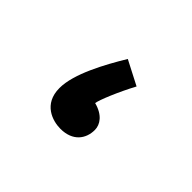

<svg xmlns="http://www.w3.org/2000/svg" viewBox="-61 -334 449 449"><g transform="rotate(45 164.0 -109.5)"><path d="M159 4C200 4 218 -22 218 -51C218 -69 205 -88 174 -96C175 -107 195 -155 215 -192L155 -223C126 -175 90 -109 90 -62C90 -9 133 4 159 4Z"/></g></svg>

Font: Noto Sans Arabic UI
Style: Regular
Weight: 400
Designer: Monotype Design Team, Nadine Chahine and Nizar Qandah
Foundry: Monotype Imaging Inc.
Version: Version 2.010